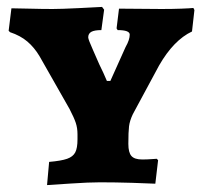

<svg xmlns="http://www.w3.org/2000/svg" viewBox="-20 -527 587 555"><path d="M122 -59Q157 -62 174 -68Q191 -74 197.5 -86.5Q204 -99 204 -124V-139Q204 -157 199 -172Q194 -187 181 -212L94 -365Q79 -390 59 -407Q39 -424 9 -434L5 -438L13 -503Q27 -503 64 -502Q101 -501 132 -501Q156 -501 207 -503.5Q258 -506 275 -507L281 -499L273 -440Q253 -440 244 -435Q235 -430 235 -419Q235 -413 249 -382Q263 -351 267 -341Q279 -317 289 -293H299L343 -391Q355 -412 355 -427Q355 -440 320 -440L317 -445L324 -502L447 -501Q479 -501 505 -502Q531 -503 539 -504L542 -498L535 -436Q482 -411 440 -338L364 -197Q355 -178 353 -162Q351 -146 351 -111Q351 -86 360 -76Q369 -66 391 -66Q406 -66 417.5 -67Q429 -68 433 -68L437 -64L429 4Q411 3 362.5 1.5Q314 0 269 0Q237 0 185 3.5Q133 7 116 8Z"/></svg>

Font: Alegreya SC ExtraBold
Style: Regular
Weight: 800
Designer: Juan Pablo del Peral
Foundry: Huerta Tipografica
Version: Version 2.007; ttfautohint (v1.6)